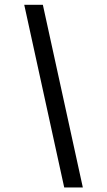

<svg xmlns="http://www.w3.org/2000/svg" viewBox="-20 -719 455 816"><path d="M162.1 -698.7 332 77.6H252.9L83 -698.7Z"/></svg>

Font: Turpis
Style: Regular
Weight: 400
Designer: GGBotNet
Foundry: f0n7
Version: 1.00